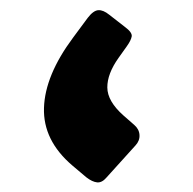

<svg xmlns="http://www.w3.org/2000/svg" viewBox="-20 -360 388 385"><path d="M193.5 -4Q184.4 6.7 174.7 5.7Q165 4.7 153.2 -4.4L125 -28.2Q66.1 -78.5 68.2 -143.7Q70.2 -208.9 126.5 -284.5L155.9 -324.2Q167.2 -338.9 177.1 -339.6Q187 -340.2 199 -330.5L230.5 -306Q245.4 -295 244.1 -287Q242.7 -279 234.5 -267.5L217.7 -243.9Q195 -212 195.2 -184.5Q195.4 -157 227.5 -128.5L249.1 -109.6Q259 -101.1 259.7 -89.5Q260.5 -77.9 251.7 -68.4Z"/></svg>

Font: Rubik Light
Style: Regular
Weight: 300
Designer: Hubert and Fischer
Foundry: Hubert and Fischer
Version: Version 2.300;gftools[0.9.30]